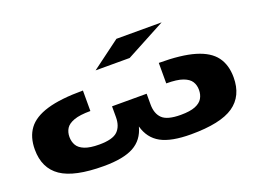

<svg xmlns="http://www.w3.org/2000/svg" viewBox="-112 -1007 1702 1277"><g transform="rotate(-20 738.5 -368.5)"><path d="M430 15Q222 15 128.5 -49Q35 -113 35 -245Q35 -333 77.5 -390.5Q120 -448 215.5 -476.5Q311 -505 470 -505V-360Q395 -360 353.5 -345Q312 -330 296 -304.5Q280 -279 280 -245Q280 -212 295 -186Q310 -160 347.5 -145Q385 -130 450 -130Q545 -130 580.5 -164.5Q616 -199 616 -264V-340H861V-264Q861 -199 896.5 -164.5Q932 -130 1027 -130Q1093 -130 1130 -145Q1167 -160 1182 -186Q1197 -212 1197 -245Q1197 -279 1181 -304.5Q1165 -330 1124 -345Q1083 -360 1007 -360V-505Q1166 -505 1261.5 -476.5Q1357 -448 1399.5 -390.5Q1442 -333 1442 -245Q1442 -113 1349 -49Q1256 15 1047 15Q908 15 835 -25Q762 -65 738 -153Q715 -65 642 -25Q569 15 430 15ZM595 -602 797 -752H1117L836 -602Z"/></g></svg>

Font: Syne ExtraBold
Style: Regular
Weight: 800
Designer: Lucas Descroix
Foundry: Bonjour Monde
Version: Version 2.200; ttfautohint (v1.8.4)